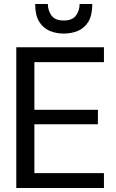

<svg xmlns="http://www.w3.org/2000/svg" viewBox="-20 -935 579 955"><path d="M61 0V-700H497V-626H151V-389H467V-317H151V-74H497V0ZM297 -768Q259 -768 227 -781.5Q195 -795 175 -827Q155 -859 155 -915H218Q218 -883 236 -858Q254 -833 297 -833Q340 -833 358 -858Q376 -883 376 -915H439Q439 -859 419.5 -827Q400 -795 367.5 -781.5Q335 -768 297 -768Z"/></svg>

Font: HostGroteskRegular
Style: Regular
Weight: 400
Designer: Doukan Karapınar based on Poppins by Indian Type Foundry, Jonny Pinhorn
Foundry: Element Type
Version: Version 1.001; ttfautohint (v1.8.4.7-5d5b)